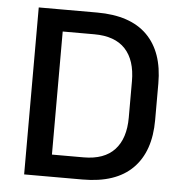

<svg xmlns="http://www.w3.org/2000/svg" viewBox="-48 -686 695 732"><g transform="rotate(5 299.0 -319.5)"><path d="M139.5 0V-84.5H291Q370 -84.5 409.8 -127.5Q449.5 -170.5 449.5 -250.5V-389.5Q449.5 -470 409.8 -512.8Q370 -555.5 291 -555.5H139V-639H294.5Q421.5 -639 486 -574.8Q550.5 -510.5 550.5 -390V-250Q550.5 -129.5 486 -64.8Q421.5 0 294.5 0ZM71 0V-639H170V0Z"/></g></svg>

Font: Anek Latin Medium Medium
Style: Regular
Weight: 500
Version: Version 1.003